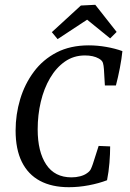

<svg xmlns="http://www.w3.org/2000/svg" viewBox="-20 -769 541 800"><path d="M267 11Q196 11 146.5 -15.5Q97 -42 71 -94.5Q45 -147 45 -225Q45 -292 64 -355.5Q83 -419 121 -470Q159 -521 216 -550.5Q273 -580 350 -580Q386 -580 423 -573.5Q460 -567 490 -556Q487 -525 479.5 -486Q472 -447 463 -413H417L413 -481Q412 -496 409 -506.5Q406 -517 392 -525Q369 -538 334 -538Q287 -538 250.5 -512.5Q214 -487 188.5 -443.5Q163 -400 150 -345Q137 -290 137 -230Q137 -137 172.5 -83.5Q208 -30 278 -30Q297 -30 314 -34.5Q331 -39 342 -47Q354 -55 358.5 -64.5Q363 -74 367 -86L391 -161L439 -159Q439 -128 436 -90.5Q433 -53 426 -18Q392 -5 350 3Q308 11 267 11ZM196 -635 317 -746 377 -749 466 -636 439 -609 343 -687 220 -606Z"/></svg>

Font: Rasa
Style: Italic
Weight: 400
Italic angle: -7.10001°
Designer: Anna Giedrys (Yrsa+Rasa design), David Brezina (Yrsa art-direction, Rasa art-direction, design)
Foundry: Rosetta Type Foundry
Version: Version 2.004